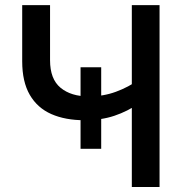

<svg xmlns="http://www.w3.org/2000/svg" viewBox="-20 -748 735 768"><path d="M317.9 -267.1Q241.2 -267.1 185.3 -291.7Q129.4 -316.4 99.1 -368.7Q68.8 -420.9 68.8 -502.9V-727.5H180.2V-506.8Q180.2 -431.6 222.2 -397Q264.2 -362.3 335 -362.3Q393.1 -362.3 443.6 -380.9Q494.1 -399.4 537.1 -430.2V-335Q490.7 -302.7 437.5 -284.9Q384.3 -267.1 317.9 -267.1ZM507.3 0V-727.5H618.2V0ZM302.2 -152.8V-479H384.8V-152.8Z"/></svg>

Font: Inter 18pt Medium
Style: Regular
Weight: 500
Designer: Rasmus Andersson
Foundry: rsms
Version: Version 4.001;git-66647c0bb